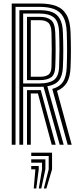

<svg xmlns="http://www.w3.org/2000/svg" viewBox="-20 -820 448 1088"><path d="M46.5 0V-800H206.2Q261.5 -800 299.2 -785.5Q337 -771 357.2 -735.6Q377.5 -700.2 379.8 -638Q381.8 -581.8 381.8 -534.9Q381.8 -488 379.8 -439Q377.8 -384 359.6 -352.9Q341.5 -321.8 303 -305L386.2 0H363.5L276.2 -316Q318 -327.5 337 -356.4Q356 -385.2 358.2 -439.8Q360 -487.2 360.1 -535Q360.2 -582.8 358.2 -637.2Q356.2 -693.2 338.2 -724.5Q320.2 -755.8 287.1 -768.4Q254 -781 206.2 -781H68V0ZM133 0V-309.2H182.2Q189.8 -309.2 196.9 -309.4Q204 -309.5 210.8 -309.5L295.5 0H273L194.8 -290.5Q192 -290.5 189 -290.5Q186 -290.5 183.2 -290.5H154.5V0ZM89.8 0V-762.2H206.2Q247 -762.2 275.2 -751.4Q303.5 -740.5 319.1 -713.1Q334.8 -685.8 336.5 -636.5Q338.5 -584.5 338.6 -536.1Q338.8 -487.8 336.5 -440.5Q334.5 -389.8 314 -364.2Q293.5 -338.8 248.2 -331L340.8 0H318.2L226.5 -329Q221.8 -328.5 216.6 -328.4Q211.5 -328.2 206 -328.2H111.2V0ZM111.2 -347.2H206Q257 -347.2 284.9 -366.5Q312.8 -385.8 315 -441.2Q316.8 -488.8 316.9 -535.9Q317 -583 315 -635.8Q312.8 -699.5 284.8 -721.4Q256.8 -743.2 206.2 -743.2H111.2ZM133 -366V-724.5H206.2Q246.8 -724.5 269.1 -706.4Q291.5 -688.2 293.2 -635Q295.2 -585.2 295.2 -537.8Q295.2 -490.2 293.2 -442Q291.5 -396.8 269.2 -381.4Q247 -366 206 -366ZM154.5 -385H206Q237.8 -385 254.2 -396.6Q270.8 -408.2 271.8 -442.5Q273.2 -496.2 273.2 -542.1Q273.2 -588 271.8 -634.2Q270.5 -675.5 254.5 -690.5Q238.5 -705.5 206.2 -705.5H154.5ZM228.5 248 256 139.5V64H157V45H275V139.5L242.8 248ZM171.2 248 180.5 139.5H157V120.5H199.5V139.5L185.5 248ZM199.8 248 218.2 139.5V101.8H157V82.8H237.2V139.5L214 248Z"/></svg>

Font: Big Shoulders Inline Display Thin
Style: Bold
Weight: 700
Version: Version 2.002